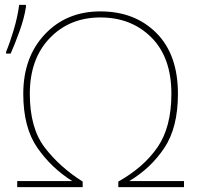

<svg xmlns="http://www.w3.org/2000/svg" viewBox="-20 -772 821 792"><path d="M394 -700Q522 -700 604.5 -617.5Q687 -535 687 -385Q687 -248 630 -165Q573 -82 468 -23V0H739V-25H513Q602 -78 658 -162Q714 -246 714 -385Q714 -547 625 -636Q536 -725 394 -725Q254 -725 165 -630.5Q76 -536 76 -385Q76 -246 134 -162.5Q192 -79 278 -25H51V0H321V-23Q226 -83 164.5 -163.5Q103 -244 103 -385Q103 -529 185 -614.5Q267 -700 394 -700ZM5 -551H24Q41 -589 60.5 -643Q80 -697 87 -743V-752H59Q53 -704 37 -650Q21 -596 5 -558Z"/></svg>

Font: Noto Sans UI Thin
Style: Regular
Weight: 250
Designer: Monotype Design Team
Foundry: Monotype Imaging Inc.
Version: Version 1.901